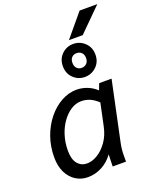

<svg xmlns="http://www.w3.org/2000/svg" viewBox="-176 -1081 969 1192"><g transform="rotate(-20 308.0 -485.0)"><path d="M39 -177Q39 -249 61.5 -312Q84 -375 123 -423Q162 -471 211 -498Q260 -525 312 -525Q347 -525 381 -512Q415 -499 443 -473L459 -515H541L458 -123Q453 -100 451 -78.5Q449 -57 449 -34V0H361L363 -79Q332 -36 288 -13Q244 10 195 10Q152 10 116.5 -12Q81 -34 60 -76Q39 -118 39 -177ZM133 -187Q133 -129 157 -100.5Q181 -72 219 -72Q253 -72 288.5 -93.5Q324 -115 353 -155.5Q382 -196 394 -254L425 -400Q400 -424 373 -436Q346 -448 315 -448Q279 -448 246.5 -427Q214 -406 188 -369.5Q162 -333 147.5 -286Q133 -239 133 -187ZM283 -690Q283 -738 314.5 -768.5Q346 -799 390 -799Q434 -799 466 -768.5Q498 -738 498 -690Q498 -642 466 -611.5Q434 -581 390 -581Q346 -581 314.5 -611.5Q283 -642 283 -690ZM346 -689Q346 -667 358.5 -654Q371 -641 390 -641Q410 -641 423 -654Q436 -667 436 -689Q436 -713 423 -725.5Q410 -738 390 -738Q371 -738 358.5 -725.5Q346 -713 346 -689ZM374 -830 499 -980H616L465 -830Z"/></g></svg>

Font: Radio Canada
Style: Italic
Weight: 400
Italic angle: -12°
Designer: Charles Daoud, Etienne Aubert Bonn, Alexandre Saumier Demers, Jacques Le Bailly
Foundry: Radio-Canada
Version: Version 2.104;gftools[0.9.28.dev5+ged2979d]